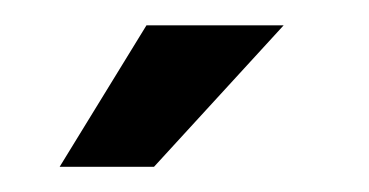

<svg xmlns="http://www.w3.org/2000/svg" viewBox="-20 -868 290 151"><path d="M26.9 -736.8 95.2 -848.1H203.1L101.1 -736.8Z"/></svg>

Font: Bebas Neue Bold
Style: Regular
Weight: 700
Designer: Ryoichi Tsunekawa
Foundry: Ryoichi Tsunekawa
Version: Version 1.300